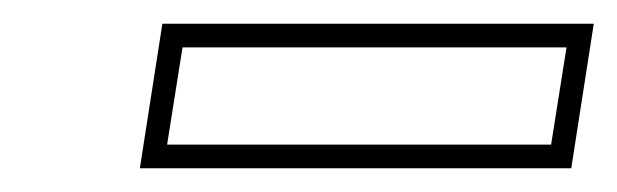

<svg xmlns="http://www.w3.org/2000/svg" viewBox="-20 -672 521 162"><path d="M98 -530H462L481 -652H117ZM121 -550 134 -632H458L445 -550Z"/></svg>

Font: Charger Pro
Style: OlObl
Weight: 900
Designer: Jasper
Foundry: Cannot Into Space Fonts
Version: Version 1.09